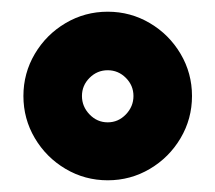

<svg xmlns="http://www.w3.org/2000/svg" viewBox="-20 -747 368 328"><path d="M20 -583Q20 -622 39.5 -655Q59 -688 92 -707.5Q125 -727 164 -727Q203 -727 236 -707.5Q269 -688 288.5 -655Q308 -622 308 -583Q308 -544 288.5 -511Q269 -478 236 -458.5Q203 -439 164 -439Q125 -439 92 -458.5Q59 -478 39.5 -511Q20 -544 20 -583ZM208 -583Q208 -601 195 -614Q182 -627 164 -627Q146 -627 133 -614Q120 -601 120 -583Q120 -565 133 -551.5Q146 -538 164 -538Q182 -538 195 -551.5Q208 -565 208 -583Z"/></svg>

Font: Prompt ExtraBold
Style: Regular
Weight: 800
Designer: Katatrad Team
Foundry: CadsonDemak
Version: Version 1.001